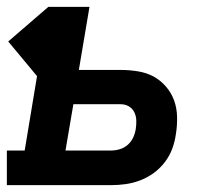

<svg xmlns="http://www.w3.org/2000/svg" viewBox="-24 -540 644 560"><path d="M-4 0V-101H48L84 -318L0 -419L117 -520H237L206 -336H328Q353 -336 378 -332Q403 -328 423.5 -317Q444 -306 460 -287.5Q476 -269 484 -246.5Q492 -224 492.5 -198.5Q493 -173 489 -149Q486 -127 478.5 -106.5Q471 -86 457 -67.5Q443 -49 424.5 -35.5Q406 -22 385 -14Q364 -6 342.5 -3Q321 0 300 0ZM167 -101H300Q313 -101 326 -105Q339 -109 349 -118Q359 -127 364.5 -139Q370 -151 372 -164Q374 -177 373.5 -189.5Q373 -202 367.5 -213Q362 -224 351.5 -230Q341 -236 328 -236H190Z"/></svg>

Font: Iosevka Etoile Oblique
Style: Bold
Weight: 700
Italic angle: -9°
Designer: Belleve Invis
Foundry: Belleve Invis
Version: Version 15.5.2; ttfautohint (v1.8.4)